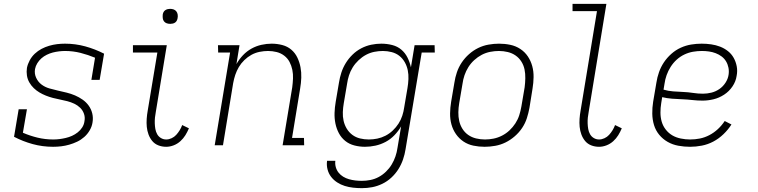

<svg xmlns="http://www.w3.org/2000/svg" viewBox="-20 -755 3940 998"><path d="M256 8Q201 8 150 -6Q99 -20 53 -44L77 -187H120L99 -65Q136 -49 175.5 -39.5Q215 -30 257 -30Q273 -30 289 -32Q305 -34 322 -38Q339 -42 354.5 -49Q370 -56 384 -67Q398 -78 407.5 -93Q417 -108 419 -125Q423 -145 416.5 -163.5Q410 -182 396.5 -195Q383 -208 366 -216Q349 -224 330 -229Q311 -234 292.5 -237.5Q274 -241 255 -246Q236 -251 218.5 -258Q201 -265 185 -274.5Q169 -284 155.5 -297Q142 -310 132.5 -326.5Q123 -343 120 -362.5Q117 -382 120 -402Q124 -422 134.5 -441.5Q145 -461 161 -476Q177 -491 196 -501Q215 -511 235.5 -517Q256 -523 276.5 -525.5Q297 -528 318 -528Q372 -528 423 -514Q474 -500 521 -476L498 -340H455L474 -455Q438 -470 399 -480Q360 -490 318 -490Q303 -490 286.5 -488Q270 -486 254.5 -482Q239 -478 223.5 -470.5Q208 -463 195.5 -452Q183 -441 174 -426.5Q165 -412 162 -396Q158 -372 168 -350.5Q178 -329 196 -315.5Q214 -302 236.5 -295.5Q259 -289 281.5 -284Q304 -279 326.5 -273.5Q349 -268 370 -259Q391 -250 409.5 -237Q428 -224 441 -206Q454 -188 459.5 -165.5Q465 -143 461 -119Q458 -98 446.5 -78Q435 -58 418 -43Q401 -28 381 -18.5Q361 -9 340 -3Q319 3 298 5.5Q277 8 256 8Z M844 8Q822 8 803 0.5Q784 -7 771.5 -22Q759 -37 752 -56Q745 -75 743 -95.5Q741 -116 742.5 -137.5Q744 -159 748 -181L798 -482H671V-520H847L790 -174Q787 -159 785.5 -144Q784 -129 784.5 -114Q785 -99 787.5 -84.5Q790 -70 797 -57.5Q804 -45 816.5 -37.5Q829 -30 844 -30Q858 -30 872 -36.5Q886 -43 896 -54Q906 -65 914 -78Q922 -91 927 -105L962 -88Q954 -69 943.5 -52Q933 -35 917.5 -21Q902 -7 882.5 0.5Q863 8 844 8ZM865 -631Q855 -631 846.5 -634Q838 -637 832.5 -644Q827 -651 826 -660.5Q825 -670 826 -680Q827 -686 830 -692Q833 -698 839 -702Q845 -706 851.5 -707.5Q858 -709 864 -709Q874 -709 882.5 -706Q891 -703 896.5 -696Q902 -689 903.5 -679.5Q905 -670 903 -660Q902 -654 899 -648Q896 -642 890.5 -638Q885 -634 878 -632.5Q871 -631 865 -631Z M1096 0 1176 -482H1114L1113 -520H1225L1209 -422Q1223 -447 1243 -468Q1263 -489 1287.5 -502.5Q1312 -516 1339 -522Q1366 -528 1392 -528Q1420 -528 1447 -521Q1474 -514 1494 -497Q1514 -480 1525.5 -456Q1537 -432 1542 -405.5Q1547 -379 1546 -351Q1545 -323 1540 -294L1498 -38H1560L1561 0H1449L1499 -301Q1502 -324 1503 -347Q1504 -370 1499.5 -392Q1495 -414 1485 -433Q1475 -452 1457.5 -465.5Q1440 -479 1418 -484.5Q1396 -490 1373 -490Q1352 -490 1329.5 -485.5Q1307 -481 1287 -470Q1267 -459 1250 -442.5Q1233 -426 1221.5 -406.5Q1210 -387 1203 -366Q1196 -345 1192 -323L1139 0Z M1861 223Q1838 223 1815.5 220.5Q1793 218 1772 211.5Q1751 205 1732.5 193Q1714 181 1701 164Q1688 147 1682.5 125.5Q1677 104 1680 81H1723Q1721 98 1725.5 114Q1730 130 1740 142.5Q1750 155 1764 163.5Q1778 172 1794 176.5Q1810 181 1826.5 183Q1843 185 1861 185Q1883 185 1905.5 180.5Q1928 176 1948.5 165Q1969 154 1986.5 137Q2004 120 2016 100Q2028 80 2035.5 58Q2043 36 2046 14L2065 -98Q2051 -74 2030.5 -52.5Q2010 -31 1984.5 -17.5Q1959 -4 1931.5 2Q1904 8 1877 8Q1849 8 1822 1Q1795 -6 1774.5 -22.5Q1754 -39 1741.5 -62.5Q1729 -86 1723.5 -113Q1718 -140 1719 -168.5Q1720 -197 1725 -226L1742 -326Q1746 -352 1754.5 -378Q1763 -404 1777.5 -427.5Q1792 -451 1812.5 -471Q1833 -491 1858 -504Q1883 -517 1909.5 -522.5Q1936 -528 1962 -528Q1991 -528 2018.5 -521Q2046 -514 2066 -497Q2086 -480 2098 -456Q2110 -432 2116 -405L2135 -520H2239L2240 -482H2172L2088 21Q2084 47 2075 73.5Q2066 100 2051 124Q2036 148 2014.5 168Q1993 188 1967 200.5Q1941 213 1914.5 218Q1888 223 1861 223ZM1897 -30Q1919 -30 1941 -34.5Q1963 -39 1983.5 -49.5Q2004 -60 2021.5 -76.5Q2039 -93 2051.5 -112.5Q2064 -132 2071 -153.5Q2078 -175 2081 -197L2098 -297Q2102 -320 2103 -344Q2104 -368 2099.5 -390Q2095 -412 2084 -431.5Q2073 -451 2056 -464.5Q2039 -478 2016.5 -484Q1994 -490 1970 -490Q1948 -490 1925.5 -485.5Q1903 -481 1882.5 -470Q1862 -459 1844 -442Q1826 -425 1813.5 -405Q1801 -385 1794 -363Q1787 -341 1784 -319L1767 -219Q1763 -196 1762 -172.5Q1761 -149 1766 -127Q1771 -105 1782.5 -86Q1794 -67 1811.5 -54Q1829 -41 1851 -35.5Q1873 -30 1897 -30Z M2499 8Q2469 8 2440.5 2Q2412 -4 2389 -19.5Q2366 -35 2350 -58Q2334 -81 2326.5 -108.5Q2319 -136 2319.5 -166Q2320 -196 2325 -226L2342 -326Q2346 -353 2355 -379.5Q2364 -406 2380 -430Q2396 -454 2418 -473.5Q2440 -493 2465.5 -505.5Q2491 -518 2519 -523Q2547 -528 2574 -528Q2604 -528 2632.5 -522Q2661 -516 2684.5 -500.5Q2708 -485 2723.5 -462Q2739 -439 2746.5 -411.5Q2754 -384 2753.5 -354Q2753 -324 2748 -294L2732 -194Q2727 -167 2718.5 -140.5Q2710 -114 2694 -90Q2678 -66 2655.5 -46.5Q2633 -27 2607.5 -14.5Q2582 -2 2554 3Q2526 8 2499 8ZM2501 -30Q2523 -30 2545.5 -34.5Q2568 -39 2589.5 -50Q2611 -61 2628.5 -77.5Q2646 -94 2659 -114Q2672 -134 2679 -156Q2686 -178 2690 -201L2707 -301Q2710 -324 2710.5 -348Q2711 -372 2706.5 -394Q2702 -416 2690 -435Q2678 -454 2660 -466.5Q2642 -479 2619.5 -484.5Q2597 -490 2573 -490Q2551 -490 2528 -485.5Q2505 -481 2484 -470Q2463 -459 2445 -442.5Q2427 -426 2414.5 -406Q2402 -386 2394.5 -364Q2387 -342 2384 -319L2367 -219Q2363 -196 2362.5 -172Q2362 -148 2367 -126Q2372 -104 2384 -85Q2396 -66 2414 -53.5Q2432 -41 2454.5 -35.5Q2477 -30 2501 -30Z M3094 8Q3072 8 3053 0.5Q3034 -7 3021.5 -22Q3009 -37 3002 -56Q2995 -75 2993 -95.5Q2991 -116 2992.5 -137.5Q2994 -159 2998 -181L3083 -697H2956V-735H3132L3040 -174Q3037 -159 3035.5 -144Q3034 -129 3034.5 -114Q3035 -99 3037.5 -84.5Q3040 -70 3047 -57.5Q3054 -45 3066.5 -37.5Q3079 -30 3094 -30Q3108 -30 3122 -36.5Q3136 -43 3146 -54Q3156 -65 3164 -78Q3172 -91 3177 -105L3212 -88Q3204 -69 3193.5 -52Q3183 -35 3167.5 -21Q3152 -7 3132.5 0.5Q3113 8 3094 8Z M3567 8Q3536 8 3506 2.5Q3476 -3 3450.5 -17.5Q3425 -32 3406.5 -54.5Q3388 -77 3379.5 -105Q3371 -133 3370.5 -164Q3370 -195 3375 -226L3392 -326Q3396 -353 3405.5 -380Q3415 -407 3431 -431Q3447 -455 3469.5 -475Q3492 -495 3518.5 -507Q3545 -519 3572.5 -523.5Q3600 -528 3627 -528Q3652 -528 3676.5 -524.5Q3701 -521 3723 -512.5Q3745 -504 3763.5 -489.5Q3782 -475 3793.5 -454.5Q3805 -434 3809.5 -410Q3814 -386 3809 -361Q3805 -332 3787.5 -306Q3770 -280 3744 -263Q3718 -246 3689 -239Q3660 -232 3632 -232Q3605 -232 3579 -235Q3553 -238 3526 -239Q3499 -240 3473 -242Q3447 -244 3422 -250L3417 -219Q3413 -195 3413 -170Q3413 -145 3419.5 -122.5Q3426 -100 3440.5 -81.5Q3455 -63 3474.5 -51.5Q3494 -40 3518.5 -35Q3543 -30 3567 -30Q3593 -30 3618 -35Q3643 -40 3667 -52.5Q3691 -65 3711.5 -84Q3732 -103 3747 -126L3782 -108Q3765 -81 3740.5 -57.5Q3716 -34 3687.5 -19Q3659 -4 3628 2Q3597 8 3567 8ZM3634 -268Q3656 -268 3678 -273.5Q3700 -279 3719 -292Q3738 -305 3751 -325Q3764 -345 3767 -366Q3770 -385 3766.5 -403Q3763 -421 3754 -436Q3745 -451 3731 -461.5Q3717 -472 3700 -478.5Q3683 -485 3665 -487.5Q3647 -490 3628 -490Q3605 -490 3582 -486Q3559 -482 3537 -471.5Q3515 -461 3497 -444.5Q3479 -428 3466 -407.5Q3453 -387 3445 -364.5Q3437 -342 3434 -319L3429 -289Q3453 -282 3479 -280Q3505 -278 3531 -277Q3557 -276 3582.5 -272Q3608 -268 3634 -268Z"/></svg>

Font: Iosevka Etoile Extralight
Style: Italic
Weight: 200
Italic angle: -9°
Designer: Belleve Invis
Foundry: Belleve Invis
Version: Version 22.1.2; ttfautohint (v1.8.4)